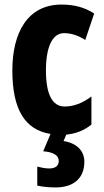

<svg xmlns="http://www.w3.org/2000/svg" viewBox="-20 -580 455 840"><path d="M349 128C349 79 315 46 258 37L270 9C311 5 348 -9 380 -35V-158C342 -129 302 -114 263 -114C209 -114 181 -167 181 -272C181 -378 211 -435 260 -435C291 -435 322 -425 353 -405L392 -521C351 -547 307 -560 249 -560C100 -560 34 -436 34 -272C34 -101 89 -12 201 6L169 82C212 85 237 99 237 124C237 145 223 157 195 157C180 157 163 154 143 149V232C165 237 192 240 223 240C304 240 349 198 349 128Z"/></svg>

Font: Noto Sans Arabic UI XCn XBd
Style: Regular
Weight: 800
Width: 2
Designer: Monotype Design Team, Nadine Chahine and Nizar Qandah
Foundry: Monotype Imaging Inc.
Version: Version 2.010